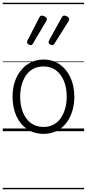

<svg xmlns="http://www.w3.org/2000/svg" viewBox="-20 -950 629 1390"><path d="M295 19Q227 19 176.5 -15.5Q126 -50 98.5 -110.5Q71 -171 71 -250Q71 -310 87.5 -359Q104 -408 134.5 -444Q165 -480 205.5 -499.5Q246 -519 295 -519Q361 -519 411 -485Q461 -451 489.5 -390Q518 -329 518 -250Q518 -202 507.5 -161Q497 -120 478 -87Q459 -54 432 -30Q405 -6 370.5 6.5Q336 19 295 19ZM295 -31Q334 -31 365 -46.5Q396 -62 417.5 -91.5Q439 -121 451 -161.5Q463 -202 463 -250Q463 -315 442.5 -364.5Q422 -414 384.5 -441.5Q347 -469 295 -469Q256 -469 224.5 -453.5Q193 -438 171.5 -409Q150 -380 138 -339.5Q126 -299 126 -250Q126 -185 146.5 -135.5Q167 -86 204.5 -58.5Q242 -31 295 -31ZM204 -623Q195 -623 185.5 -629Q176 -635 176 -643Q176 -646 176.5 -648.5Q177 -651 179 -657L265 -824Q268 -830 272 -833.5Q276 -837 283 -837Q289 -837 297.5 -833.5Q306 -830 312.5 -824.5Q319 -819 319 -812Q319 -808 318 -804.5Q317 -801 314 -796L218 -634Q215 -629 211.5 -626Q208 -623 204 -623ZM360 -623Q351 -623 341.5 -629Q332 -635 332 -643Q332 -646 332.5 -648.5Q333 -651 335 -657L427 -824Q431 -830 434.5 -833.5Q438 -837 445 -837Q452 -837 460.5 -833.5Q469 -830 475 -824.5Q481 -819 481 -812Q481 -808 480 -804.5Q479 -801 476 -796L374 -634Q370 -629 367 -626Q364 -623 360 -623ZM0 410H589V420H0ZM0 -20H589V0H0ZM0 -505H589V-500H0ZM0 -930H589V-920H0Z"/></svg>

Font: Playwrite DE Grund Guides
Style: Regular
Weight: 400
Designer: Veronika Burian, José Scaglione
Foundry: TypeTogether
Version: Version 1.003